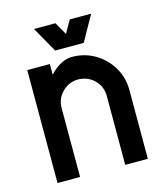

<svg xmlns="http://www.w3.org/2000/svg" viewBox="-97 -696 663 770"><g transform="rotate(-15 234.5 -310.5)"><path d="M234.4 -473.6Q286.6 -473.1 328.9 -448Q371.1 -422.9 396.5 -380.4Q421.9 -337.9 421.9 -286.1V0H328.1V-286.1Q328.1 -325.2 301.3 -352.1Q274.4 -378.9 234.4 -379.9Q195.8 -379.9 168.2 -352.5Q140.6 -325.2 140.6 -286.1V0H46.9V-468.8H140.6V-424.8Q161.6 -447.3 185.3 -460.4Q209 -473.6 234.4 -473.6ZM175.3 -515.6 115.7 -621.1H204.6L234.4 -568.8L264.2 -621.1H353L293.9 -515.6Z"/></g></svg>

Font: Lambda
Style: Regular
Weight: 400
Designer: GGBotNet
Version: 0.22